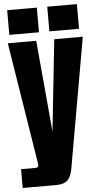

<svg xmlns="http://www.w3.org/2000/svg" viewBox="-66 -966 594 1128"><g transform="rotate(-5 230.5 -402.0)"><path d="M21 122.1V11.2H105Q124 11.2 124 -2Q124 -8.8 122.6 -16.1L7.8 -732.4H175.3L224.1 -193.4L281.7 -732.4H450.2L314.5 38.1Q307.1 79.6 286.4 100.8Q265.6 122.1 218.3 122.1ZM257.3 -780.8V-926.3H432.1V-780.8ZM21 -780.8V-926.3H195.8V-780.8Z"/></g></svg>

Font: Anton SC
Style: Regular
Weight: 400
Designer: Vernon Adams
Foundry: Vernon Adams
Version: Version 2.116; ttfautohint (v1.8.4.7-5d5b)